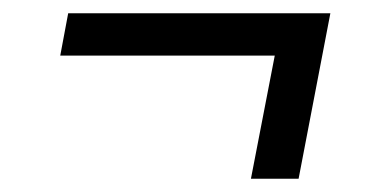

<svg xmlns="http://www.w3.org/2000/svg" viewBox="-20 -377 590 290"><path d="M359 -107 395 -293H71L83 -357H479L431 -107Z"/></svg>

Font: Lode Term
Style: Italic
Weight: 400
Italic angle: -11°
Monospace: yes
Designer: Belleve Invis
Foundry: Belleve Invis
Version: Version 29.2.0